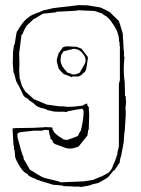

<svg xmlns="http://www.w3.org/2000/svg" viewBox="-20 -731 553 751"><path d="M288 -711 323 -710 372 -702 398 -690 412 -682Q411 -681 445 -649Q454 -622 454 -620L460 -601L464 -533Q464 -532 465 -531V-509H467Q464 -482 464 -458Q464 -434 468 -407L469 -355H472V-341Q473 -340 473 -332L471 -309L472 -284L468 -220Q466 -212 465 -192Q464 -172 462 -164L455 -128V-125Q450 -113 448 -97L450 -98L427 -64H424L405 -40H403Q402 -37 399 -35L366 -16L342 -10L331 -6Q330 -5 299 0H292V-1Q261 -1 260 -2L227 -3V-5L195 -8L193 -7L136 -24V-25Q130 -25 117 -32Q94 -41 94 -44H91Q91 -49 84 -52Q69 -59 53.5 -86.5Q38 -114 39 -120V-122L37 -145H35V-153Q35 -160 34 -161H33L29 -228L34 -230Q34 -228 37 -228V-230L110 -231L151 -233H153V-234L176 -233L177 -232L178 -234Q185 -231 186 -231L185 -225Q186 -222 188 -222L189 -219Q193 -207 227 -187L230 -185L241 -184V-183Q283 -197 285 -200Q287 -203 287 -205L295 -219H296Q307 -265 307 -293Q307 -306 298 -306Q296 -304 293 -304H291Q284 -304 242 -295V-293H238Q234 -294 223 -294H208Q190 -294 185 -296L163 -301V-303Q132 -311 127 -314Q120 -318 110 -328L91 -341V-344Q74 -351 71 -359Q55 -394 43 -414Q36 -444 34 -446H33L30 -482L31 -529L35 -556H37Q45 -607 46 -608H47Q68 -644 82 -655.5Q96 -667 102 -670.5Q108 -674 112 -675Q116 -676 117 -677Q125 -681 131 -682.5Q137 -684 140 -687Q148 -687 148 -690L151 -691Q155 -691 187 -699Q242 -706 248 -706ZM438 -123 440 -138 445 -158V-403L449 -418V-550H448Q448 -566 447 -567H446Q446 -600 426.5 -630Q407 -660 396 -667L384 -674L380 -678L350 -688Q290 -691 286 -691L277 -689L200 -685V-683L154 -678L147 -677Q117 -659 116 -658H114L112 -657L84 -630Q72 -610 70 -603Q68 -596 67 -596L66 -597L64 -594L55 -523Q55 -504 56 -479L55 -458L57 -422H58Q59 -418 60.5 -413Q62 -408 63 -404L68 -391L79 -373L106 -349Q114 -341 115 -341L119 -342Q119 -341 120 -340L163 -322L213 -315H229Q243 -313 245 -313L270 -314L303 -318Q304 -318 310 -322Q316 -326 321 -326Q321 -319 323 -317L329 -310H327L329 -282L327 -223H325L322 -201L290 -161L286 -157L266 -151Q261 -150 252.5 -150Q244 -150 238 -152L194 -168Q193 -169 192 -170Q188 -172 186 -177Q186 -184 177 -188L178 -192Q172 -207 171 -222Q162 -222 161 -223L147 -222V-220H115L57 -214V-212H53Q48 -210 48 -201.5Q48 -193 49 -192L63 -141Q69 -120 71 -120L73 -108Q76 -105 97 -67L111 -59Q112 -57 141 -41Q144 -38 150 -38V-36L212 -21V-19L220 -18L294 -21Q295 -21 296 -22V-21Q300 -21 301 -22V-21L330 -25L347 -28V-30H351L371 -39L378 -41L405 -56Q416 -67 419 -76L421 -79Q421 -84 423 -86L432 -106V-111H434Q436 -122 437 -123ZM212 -526 226 -546 231 -548Q232 -549 240 -549V-550L278 -548Q284 -547 300 -540V-539L323 -509L324 -502Q323 -501 320 -477.5Q317 -454 310 -447L305 -446Q304 -441 300 -439L292 -434L287 -432H263L261 -429L234 -440H232Q229 -441 225 -445L212 -459V-461H210L204 -483Q203 -483 203 -485L205 -487H203L202 -493L203 -502L210 -525Q210 -526 212 -526ZM268 -540 228 -530 219 -515Q217 -501 217 -495Q217 -474 244 -447L260 -442V-440H279V-442Q280 -443 285 -443L292 -447L313 -484L315 -494Q315 -509 301.5 -524.5Q288 -540 268 -540Z"/></svg>

Font: Londrina Sketch
Style: Regular
Weight: 400
Designer: Marcelo Magalhaes
Foundry: Marcelo Magalhaes
Version: Version 1.001 2011